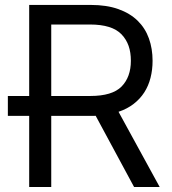

<svg xmlns="http://www.w3.org/2000/svg" viewBox="-20 -747 688 767"><path d="M96.6 -363.6V-727.3H342.3Q406.2 -727.3 452.9 -710.6Q499.6 -693.9 530 -664.1Q560.4 -634.2 574.9 -593.4Q589.5 -552.6 589.5 -504.3Q589.5 -468 581.3 -436.1Q573.2 -404.1 556.3 -377.8Q539.4 -351.6 513.8 -331.9Q488.3 -312.1 453.5 -300.4L617.9 0H515.6L362.2 -284.4Q357.6 -284.1 353.2 -284.1Q348.7 -284.1 343.8 -284.1H184.7V0H96.6V-284.1H11.4V-363.6ZM184.7 -363.6H340.9Q428.3 -363.6 465.6 -401.3Q502.8 -439.3 502.8 -504.3Q502.8 -537.6 493.8 -563.6Q484.7 -589.5 465.6 -609.7Q427.9 -649.1 339.5 -649.1H184.7Z"/></svg>

Font: Inter P
Style: Regular
Weight: 400
Designer: Rasmus Andersson
Foundry: rsms
Version: Version 3.018;git-588b23468